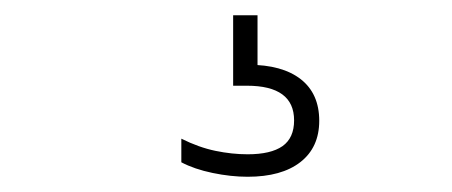

<svg xmlns="http://www.w3.org/2000/svg" viewBox="-20 -30 593 252"><path d="M305 202Q283 202 259 197Q235 192 218 183V152Q241 163.5 262.8 168Q284.5 172.5 305 172.5Q335.5 172.5 350.8 161.8Q366 151 366 128Q366 82.5 304 82.5H286V-10H318V70.5L306 55Q350.5 55 374.8 74Q399 93 399 128.5Q399 163.5 374.2 182.8Q349.5 202 305 202Z"/></svg>

Font: Encode Sans SC SemiExpanded ExtraLight
Style: Regular
Weight: 250
Width: 6
Designer: Multiple Designers
Foundry: Impallari Type
Version: Version 3.002